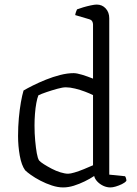

<svg xmlns="http://www.w3.org/2000/svg" viewBox="-20 -820 599 840"><path d="M256 0Q233 0 207 -8.5Q181 -17 157 -29.5Q133 -42 115.5 -54.5Q98 -67 90 -75Q74 -97 66.5 -139Q59 -181 59 -225Q59 -266 62.5 -304Q66 -342 71.5 -373Q77 -404 83 -424Q98 -433 124 -446Q150 -459 181 -471.5Q212 -484 243.5 -492Q275 -500 302 -500Q316 -500 339 -493Q362 -486 387 -476V-713Q387 -720 383.5 -726.5Q380 -733 370 -736L309 -754Q310 -761 312.5 -768Q315 -775 317 -779Q327 -783 344 -788Q361 -793 377.5 -796.5Q394 -800 403 -800Q427 -800 442.5 -783Q458 -766 458 -740V-56L527 -49Q529 -47 531 -41Q533 -35 533 -29Q527 -21 513.5 -14.5Q500 -8 486.5 -4Q473 0 463 0Q447 0 432 -7Q417 -14 406 -25.5Q395 -37 392 -50Q374 -38 350.5 -26.5Q327 -15 303 -7.5Q279 0 256 0ZM278 -60Q288 -60 306.5 -65.5Q325 -71 347 -80Q369 -89 387 -97V-404Q373 -411 352 -419Q331 -427 308.5 -432.5Q286 -438 268 -438Q254 -438 230.5 -431.5Q207 -425 183.5 -417Q160 -409 148 -403Q143 -391 139 -369.5Q135 -348 133 -322Q131 -296 131 -271Q131 -236 134 -204Q137 -172 141 -149.5Q145 -127 151 -118Q157 -111 172 -101.5Q187 -92 206 -82Q225 -72 244.5 -66Q264 -60 278 -60Z"/></svg>

Font: Texturina 12pt ExtraLight
Style: Regular
Weight: 250
Designer: Guillermo Torres Carreño
Foundry: Omnibus-Type
Version: Version 1.002